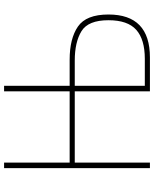

<svg xmlns="http://www.w3.org/2000/svg" viewBox="73 -827 754 940"><g transform="rotate(-90 450.0 -357.0)"><path d="M500 -25V-368H623Q714 -368 767.5 -335Q821 -302 821 -203Q821 -109 774 -67Q727 -25 632 -25ZM97 0H124V-368H473V0H639Q849 0 849 -203Q849 -312 790 -352.5Q731 -393 628 -393H500V-714H473V-393H124V-714H97Z"/></g></svg>

Font: Noto Sans Display Thin
Style: Regular
Weight: 250
Designer: Monotype Design Team
Foundry: Monotype Imaging Inc.
Version: Version 1.900